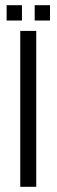

<svg xmlns="http://www.w3.org/2000/svg" viewBox="-20 -719 218 739"><path d="M58 0V-600H119.5V0ZM113.5 -640V-699H172.5V-640ZM5.5 -640V-699H64.5V-640Z"/></svg>

Font: Big Shoulders Stencil Text Thin Light
Style: Regular
Weight: 300
Version: Version 2.001